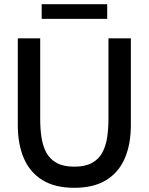

<svg xmlns="http://www.w3.org/2000/svg" viewBox="-20 -883 710 917"><path d="M335 14Q242.5 14 182.8 -22.8Q123 -59.5 94 -126.8Q65 -194 65 -286V-700H172V-315Q172 -268 178.2 -226.5Q184.5 -185 201.5 -153.8Q218.5 -122.5 250.8 -104.8Q283 -87 335 -87Q387 -87 419.2 -104.8Q451.5 -122.5 468.5 -154Q485.5 -185.5 491.8 -226.8Q498 -268 498 -315V-700H605V-286Q605 -194 576 -126.8Q547 -59.5 487.2 -22.8Q427.5 14 335 14ZM179 -793V-863H492V-793Z"/></svg>

Font: Cabin SemiCondensedMedium
Style: Regular
Weight: 500
Width: 4
Designer: Pablo Impallari
Foundry: Pablo Impallari. http://www.impallari.com Igino Marini. http://www.ikern.com
Version: Version 3.001